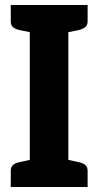

<svg xmlns="http://www.w3.org/2000/svg" viewBox="-20 -747 392 767"><path d="M99 0V-727H253V0ZM23 0V-65Q23 -80 32 -88Q41 -96 57 -99L107 -110L121 0ZM232 0 245 -110 295 -99Q311 -96 320.5 -88Q330 -80 330 -65V0ZM121 -727 107 -617 57 -627Q41 -631 32 -638.5Q23 -646 23 -662V-727ZM330 -727V-662Q330 -646 320.5 -638.5Q311 -631 295 -627L245 -617L232 -727Z"/></svg>

Font: Aleo ExtraBold
Style: Regular
Weight: 800
Designer: Alessio Laiso
Foundry: Alessio Laiso
Version: Version 2.001;gftools[0.9.29]